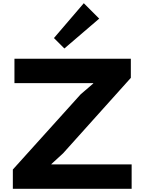

<svg xmlns="http://www.w3.org/2000/svg" viewBox="-20 -1176 900 1196"><path d="M800 -152V0H60V-120L482 -588L561 -656V-658H70V-810H795V-691L373 -221L300 -154V-152ZM502 -1156 598 -1060 381 -874 316 -939Z"/></svg>

Font: Sinkin Sans 700 Bold
Style: Bold
Weight: 700
Designer: Keith Bates
Foundry: K-Type
Version: Sinkin Sans (version 1.0)  by Keith Bates   •   © 2014   www